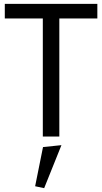

<svg xmlns="http://www.w3.org/2000/svg" viewBox="-20 -711 532 1000"><path d="M5 -615V-691H487V-615H289V0H203V-615ZM210 269 163 259 204 55 300 45Z"/></svg>

Font: Average Sans
Style: Regular
Weight: 400
Designer: Eduardo Rodriguez Tunni
Foundry: Eduardo Rodriguez Tunni
Version: Version 1.001